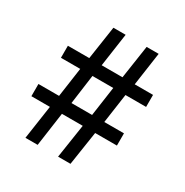

<svg xmlns="http://www.w3.org/2000/svg" viewBox="-149 -751 837 871"><g transform="rotate(30 269.0 -316.0)"><path d="M128 -177 102 0H166L191 -177H300L273 0H338L365 -177H479V-241H376L398 -395H506V-458H410L435 -632H372L346 -458H237L262 -632H198L172 -458H60V-395H161L139 -241H31V-177ZM312 -241H204L225 -395H334Z"/></g></svg>

Font: Noto Sans Bengali Condensed
Style: Regular
Weight: 400
Width: 3
Designer: Jelle Bosma - Monotype Design Team
Foundry: Monotype Imaging Inc.
Version: Version 2.003